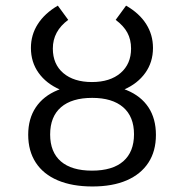

<svg xmlns="http://www.w3.org/2000/svg" viewBox="-20 -654 657 685"><path d="M309.7 11.3Q237.9 11.3 186.3 -10.5Q134.7 -32.3 107.7 -73.8Q80.6 -115.3 80.6 -173.4Q80.6 -230.6 107.7 -271Q134.7 -311.3 185.5 -332.3Q236.3 -353.2 308.9 -353.2Q381.5 -353.2 432.3 -332.3Q483.1 -311.3 509.7 -271Q536.3 -230.6 536.3 -172.6Q536.3 -114.5 509.3 -73.4Q482.3 -32.3 431.9 -10.5Q381.5 11.3 309.7 11.3ZM308.1 -45.2Q381.5 -45.2 419.8 -78.6Q458.1 -112.1 458.1 -175Q458.1 -237.9 419.4 -271.4Q380.6 -304.8 308.9 -304.8Q236.3 -304.8 197.6 -271.4Q158.9 -237.9 158.9 -174.2Q158.9 -111.3 197.2 -78.2Q235.5 -45.2 308.1 -45.2ZM308.1 -312.9Q243.5 -312.9 194.4 -334.3Q145.2 -355.6 117.7 -394Q90.3 -432.3 90.3 -483.1Q90.3 -529.8 114.9 -568.1Q139.5 -606.5 186.3 -633.9L223.4 -583.1Q196 -562.9 182.3 -537.5Q168.5 -512.1 168.5 -480.6Q168.5 -425 206 -393.1Q243.5 -361.3 308.1 -361.3Q372.6 -361.3 410.1 -393.5Q447.6 -425.8 447.6 -480.6Q447.6 -512.9 434.3 -537.5Q421 -562.1 392.7 -583.1L429.8 -633.9Q477.4 -606.5 501.6 -568.1Q525.8 -529.8 525.8 -483.1Q525.8 -432.3 498.4 -394Q471 -355.6 422.2 -334.3Q373.4 -312.9 308.1 -312.9Z"/></svg>

Font: Playfair 5pt SemiExpanded Light
Style: Regular
Weight: 300
Width: 6
Designer: Claus Eggers Sørensen
Foundry: Claus Eggers Sørensen
Version: Version 2.203